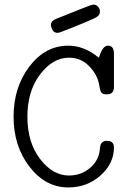

<svg xmlns="http://www.w3.org/2000/svg" viewBox="-20 -821 565 849"><path d="M282.2 -619.1Q352.1 -619.1 417 -565.9Q425.8 -589.8 429.9 -597.9Q434.1 -606 441.2 -612.5Q448.2 -619.1 458 -619.1Q483.9 -619.1 483.9 -583V-437Q483.9 -403.8 453.1 -403.8Q436 -403.8 429.9 -409.9Q423.8 -416 420.4 -436.5Q417 -457 412.1 -470.2Q397.9 -508.3 365 -537.1Q332 -565.9 284.2 -565.9Q213.4 -565.9 157.2 -491.9Q101.1 -418 101.1 -304.9Q101.1 -191.9 157 -118.4Q212.9 -44.9 285.2 -44.9Q338.4 -44.9 378.2 -78.4Q418 -111.8 421.9 -164.1V-168Q422.9 -171.9 423.3 -173.8Q423.8 -175.8 424.8 -179.9Q425.8 -184.1 428 -187Q430.2 -189.9 433.1 -192.4Q436 -194.8 440.4 -196.5Q444.8 -198.2 451.2 -198.2H453.1Q483.9 -198.2 483.9 -168.9Q483.9 -98.1 424.6 -45.2Q365.2 7.8 282.2 7.8Q181.2 7.8 110.6 -83.5Q40 -174.8 40 -304.9Q40 -435.1 110.1 -527.1Q180.2 -619.1 282.2 -619.1ZM205.1 -710.9Q205.1 -729 231 -738.8Q383.8 -800.8 392.1 -800.8Q405.3 -800.8 413.6 -791.5Q421.9 -782.2 421.9 -770Q421.9 -753.9 405.5 -744.4Q389.2 -734.9 310.1 -703.1Q274.9 -689.9 253.9 -681.2Q244.1 -676.3 233.9 -675.8H232.9Q217.8 -676.8 211.4 -689.9Q205.1 -703.1 205.1 -710.9Z"/></svg>

Font: CMU Typewriter Text
Style: Light
Weight: 200
Version: Version 0.7.0